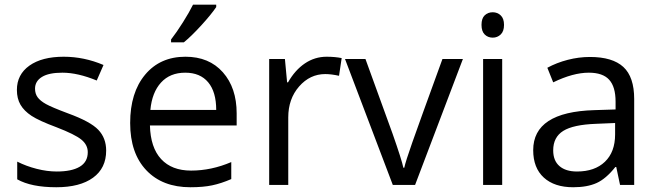

<svg xmlns="http://www.w3.org/2000/svg" viewBox="-20 -786 2796 816"><path d="M431.2 -146Q431.2 -71.3 375.5 -30.8Q319.8 9.8 219.2 9.8Q112.8 9.8 53.2 -23.9V-99.1Q91.8 -79.6 136 -68.4Q180.2 -57.1 221.2 -57.1Q284.7 -57.1 318.8 -77.4Q353 -97.7 353 -139.2Q353 -170.4 325.9 -192.6Q298.8 -214.8 220.2 -245.1Q145.5 -272.9 114 -293.7Q82.5 -314.5 67.1 -340.8Q51.8 -367.2 51.8 -403.8Q51.8 -469.2 105 -507.1Q158.2 -544.9 251 -544.9Q337.4 -544.9 419.9 -509.8L391.1 -443.8Q310.5 -477.1 245.1 -477.1Q187.5 -477.1 158.2 -459Q128.9 -440.9 128.9 -409.2Q128.9 -387.7 139.9 -372.6Q150.9 -357.4 175.3 -343.8Q199.7 -330.1 269 -304.2Q364.3 -269.5 397.7 -234.4Q431.2 -199.2 431.2 -146Z M789.1 9.8Q670.4 9.8 601.8 -62.5Q533.2 -134.8 533.2 -263.2Q533.2 -392.6 596.9 -468.8Q660.6 -544.9 768.1 -544.9Q868.7 -544.9 927.2 -478.8Q985.8 -412.6 985.8 -304.2V-252.9H617.2Q619.6 -158.7 664.8 -109.9Q710 -61 792 -61Q878.4 -61 962.9 -97.2V-24.9Q919.9 -6.3 881.6 1.7Q843.3 9.8 789.1 9.8ZM767.1 -477.1Q702.6 -477.1 664.3 -435.1Q626 -393.1 619.1 -318.8H898.9Q898.9 -395.5 864.7 -436.3Q830.6 -477.1 767.1 -477.1ZM707 -618.2Q730.5 -648.4 757.6 -691.4Q784.7 -734.4 800.3 -766.1H898.9V-755.9Q877.4 -724.1 835 -677.7Q792.5 -631.3 761.2 -606H707Z M1368.2 -544.9Q1403.8 -544.9 1432.1 -539.1L1420.9 -463.9Q1387.7 -471.2 1362.3 -471.2Q1297.4 -471.2 1251.2 -418.5Q1205.1 -365.7 1205.1 -287.1V0H1124V-535.2H1190.9L1200.2 -436H1204.1Q1233.9 -488.3 1275.9 -516.6Q1317.9 -544.9 1368.2 -544.9Z M1649.4 0 1446.3 -535.2H1533.2L1648.4 -217.8Q1687.5 -106.4 1694.3 -73.2H1698.2Q1703.6 -99.1 1732.2 -180.4Q1760.7 -261.7 1860.4 -535.2H1947.3L1744.1 0Z M2114.3 0H2033.2V-535.2H2114.3ZM2026.4 -680.2Q2026.4 -708 2040 -720.9Q2053.7 -733.9 2074.2 -733.9Q2093.8 -733.9 2107.9 -720.7Q2122.1 -707.5 2122.1 -680.2Q2122.1 -652.8 2107.9 -639.4Q2093.8 -626 2074.2 -626Q2053.7 -626 2040 -639.4Q2026.4 -652.8 2026.4 -680.2Z M2615.2 0 2599.1 -76.2H2595.2Q2555.2 -25.9 2515.4 -8.1Q2475.6 9.8 2416 9.8Q2336.4 9.8 2291.3 -31.2Q2246.1 -72.3 2246.1 -147.9Q2246.1 -310.1 2505.4 -317.9L2596.2 -320.8V-354Q2596.2 -417 2569.1 -447Q2542 -477.1 2482.4 -477.1Q2415.5 -477.1 2331.1 -436L2306.2 -498Q2345.7 -519.5 2392.8 -531.7Q2439.9 -543.9 2487.3 -543.9Q2583 -543.9 2629.2 -501.5Q2675.3 -459 2675.3 -365.2V0ZM2432.1 -57.1Q2507.8 -57.1 2551 -98.6Q2594.2 -140.1 2594.2 -214.8V-263.2L2513.2 -259.8Q2416.5 -256.3 2373.8 -229.7Q2331.1 -203.1 2331.1 -147Q2331.1 -103 2357.7 -80.1Q2384.3 -57.1 2432.1 -57.1Z"/></svg>

Font: HunimalSansv1.5
Style: Regular
Weight: 400
Foundry: Ascender Corporation
Version: Version 1.10